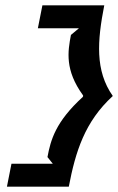

<svg xmlns="http://www.w3.org/2000/svg" viewBox="-20 -630 443 720"><path d="M23 -16 6 70H238C263 -61 298 -174 403 -270C336 -365 345 -477 371 -610H139L122 -524H276L246 -499C234 -436 223 -367 291 -273C291 -273 292 -270 292 -270C292 -270 290 -267 291 -267C188 -173 170 -105 158 -41L178 -16Z"/></svg>

Font: Charger EcoBold
Style: Obl
Weight: 1000
Designer: Jasper
Foundry: Cannot Into Space Fonts
Version: Version 1.1